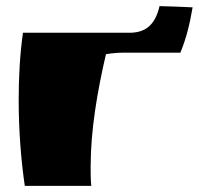

<svg xmlns="http://www.w3.org/2000/svg" viewBox="-20 -607 649 627"><path d="M55 -500C45 -430 41 -355 41 -281C41 -180 49 -81 61 0H278C276 -21 276 -42 276 -63C276 -182 298 -310 326 -430C349 -434 369 -435 386 -435H569C588 -481 599 -525 609 -583C568 -585 542 -586 501 -587C486 -522 452 -500 402 -500Z"/></svg>

Font: Ruslan Display
Style: Regular
Weight: 400
Designer: Denis Masharov, Vladimir Rabdu
Foundry: Denis Masharov, Vladimir Rabdu
Version: Version 1.001